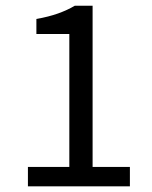

<svg xmlns="http://www.w3.org/2000/svg" viewBox="-20 -658 537 678"><path d="M78.6 0V-68.5H224.8V-538H108.5V-591Q152.4 -598.8 185.1 -610.5Q217.7 -622.1 244.2 -637.8H307V-68.5H438.7V0Z"/></svg>

Font: Source Sans 3 VF
Style: Regular
Weight: 200
Designer: Paul D. Hunt
Foundry: Adobe
Version: Version 3.046;hotconv 1.0.118;makeotfexe 2.5.65603